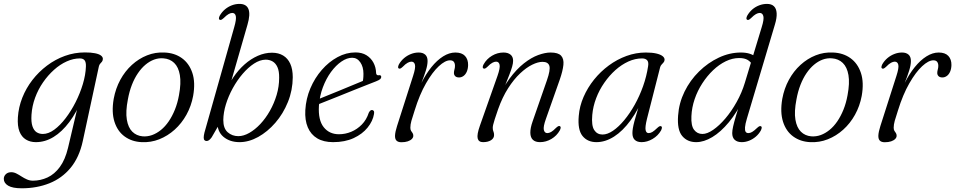

<svg xmlns="http://www.w3.org/2000/svg" viewBox="-62 -738 5020 1009"><path d="M373 3.5Q354.5 89 309 144Q263.5 199 197.5 225.2Q131.5 251.5 52.5 251.5Q4 251.5 -19 237.8Q-42 224 -42 202Q-42 187.5 -31.2 177.2Q-20.5 167 -3 167Q11 167 24.2 173.8Q37.5 180.5 51.2 189.5Q65 198.5 79.8 205Q94.5 211.5 111 211.5Q151 211.5 187.8 194.5Q224.5 177.5 252.5 139.5Q280.5 101.5 295.5 39L359 -230.5L371 -221.5Q341 -148 302.2 -96.5Q263.5 -45 219.2 -18Q175 9 126.5 9Q96.5 9 74 -4.8Q51.5 -18.5 40.2 -47.2Q29 -76 32 -122Q35.5 -174.5 55.2 -224.5Q75 -274.5 108.2 -317.5Q141.5 -360.5 185 -393.2Q228.5 -426 279 -444.2Q329.5 -462.5 384 -462.5Q416 -462.5 437.2 -458.2Q458.5 -454 468.8 -446Q479 -438 478.5 -428Q478 -419 473.8 -413.8Q469.5 -408.5 464.5 -403.2Q459.5 -398 457.5 -388.5ZM103.5 -135Q101 -96.5 108.5 -74.5Q116 -52.5 130.2 -43.2Q144.5 -34 163 -34Q192.5 -34 223.2 -56.5Q254 -79 283 -117Q312 -155 335.5 -201.5Q359 -248 373.5 -296.5Q388 -345 389.5 -388Q390.5 -410.5 382.8 -420.8Q375 -431 357.5 -431Q323.5 -431 288.5 -415.2Q253.5 -399.5 221.8 -371Q190 -342.5 164.2 -305.2Q138.5 -268 122.5 -224.5Q106.5 -181 103.5 -135Z M802 -462Q855.5 -460 893.8 -432.5Q932 -405 948.8 -355Q965.5 -305 953 -234Q943 -180.5 917.8 -135Q892.5 -89.5 855.8 -56.5Q819 -23.5 774.8 -6Q730.5 11.5 682 9Q630.5 6.5 593 -20.8Q555.5 -48 539.5 -98.2Q523.5 -148.5 535.5 -218.5Q545.5 -273 570.2 -318.5Q595 -364 631.2 -397Q667.5 -430 711 -447.2Q754.5 -464.5 802 -462ZM687.5 -21.5Q713 -19.5 737.2 -28.2Q761.5 -37 783.8 -55Q806 -73 824.5 -100Q843 -127 857 -161.5Q871 -196 878.5 -237.5Q890.5 -301.5 883.2 -343.5Q876 -385.5 853.5 -407.2Q831 -429 796.5 -431.5Q771.5 -433.5 747.8 -424.8Q724 -416 702.5 -398Q681 -380 662.8 -353.2Q644.5 -326.5 631 -291.8Q617.5 -257 610 -215.5Q597.5 -151.5 604.5 -109.5Q611.5 -67.5 633.2 -46Q655 -24.5 687.5 -21.5Z M1169 -595.5Q1181 -637 1177.2 -653.5Q1173.5 -670 1158.5 -670Q1150 -670 1139.2 -664Q1128.5 -658 1113.5 -643Q1106 -636.5 1101.5 -634.2Q1097 -632 1092.5 -634Q1088 -636.5 1088.5 -642.2Q1089 -648 1093 -656Q1104 -675 1120.2 -688.8Q1136.5 -702.5 1156.2 -710Q1176 -717.5 1196.5 -717.5Q1233 -717.5 1243.8 -690Q1254.5 -662.5 1238.5 -608L1134.5 -247L1120 -246.5Q1137.5 -292 1164 -331.2Q1190.5 -370.5 1223.2 -399.5Q1256 -428.5 1293 -444.8Q1330 -461 1367.5 -461Q1401.5 -461 1426 -446.2Q1450.5 -431.5 1463.5 -402.8Q1476.5 -374 1476.5 -332Q1476 -263.5 1451 -201.8Q1426 -140 1385 -92.8Q1344 -45.5 1294.8 -18.2Q1245.5 9 1197 9Q1145.5 9 1112 -19.2Q1078.5 -47.5 1080 -102L1097 -97L1050.5 -16.5Q1042.5 -5.5 1036.2 -1.2Q1030 3 1023.5 3Q1017 3 1012.8 -1.2Q1008.5 -5.5 1008.5 -15.2Q1008.5 -25 1012.5 -41.5ZM1334 -424.5Q1304 -424 1273 -403.8Q1242 -383.5 1213.2 -350Q1184.5 -316.5 1161.5 -274.8Q1138.5 -233 1125.2 -189.8Q1112 -146.5 1111.5 -107.5Q1111.5 -63 1134.8 -42.8Q1158 -22.5 1190.5 -22.5Q1218 -22.5 1248 -39.5Q1278 -56.5 1306 -86.2Q1334 -116 1356.2 -155.2Q1378.5 -194.5 1391.8 -239Q1405 -283.5 1405 -329Q1405.5 -364 1396.2 -384.8Q1387 -405.5 1370.8 -415Q1354.5 -424.5 1334 -424.5Z M1582.5 -205Q1582.5 -205 1601.8 -213Q1621 -221 1652.2 -233.5Q1683.5 -246 1719.5 -260.8Q1755.5 -275.5 1790 -290Q1824.5 -304.5 1850.5 -315L1841.5 -301Q1845 -310.5 1846.5 -322Q1848 -333.5 1848 -350.5Q1848 -386.5 1831.5 -410.5Q1815 -434.5 1788.5 -434.5Q1761.5 -434.5 1732.2 -414.5Q1703 -394.5 1677.5 -359.8Q1652 -325 1634.8 -279.2Q1617.5 -233.5 1614 -181.5Q1609.5 -107 1639 -69.8Q1668.5 -32.5 1719.5 -32.5Q1752.5 -32.5 1783.8 -45.5Q1815 -58.5 1839.5 -83.5Q1864 -108.5 1876 -145.5Q1880.5 -154 1884.5 -157Q1888.5 -160 1893 -160Q1899 -159.5 1902.2 -154.8Q1905.5 -150 1903.5 -139Q1897.5 -102 1870 -67.8Q1842.5 -33.5 1796.5 -12.2Q1750.5 9 1688.5 9Q1638.5 9 1605 -11Q1571.5 -31 1555.5 -68.8Q1539.5 -106.5 1542.5 -159.5Q1546 -219.5 1569 -273.8Q1592 -328 1629 -370.5Q1666 -413 1711.8 -437.8Q1757.5 -462.5 1806 -462.5Q1840 -462.5 1863.8 -447.8Q1887.5 -433 1900.5 -408.8Q1913.5 -384.5 1914.5 -355Q1914.5 -349 1918 -345.2Q1921.5 -341.5 1927.5 -342.5Q1934.5 -344 1938 -341.5Q1941.5 -339 1941.5 -333.5Q1941.5 -327.5 1936 -322.2Q1930.5 -317 1914 -310.5Q1895 -303 1863.8 -290.8Q1832.5 -278.5 1795.8 -263.8Q1759 -249 1722 -234Q1685 -219 1654.2 -207Q1623.5 -195 1605 -187.5Q1586.5 -180 1586.5 -180Z M2034 -378Q2029.5 -380 2030 -385.8Q2030.5 -391.5 2034.5 -400Q2045.5 -419 2061.8 -432.8Q2078 -446.5 2097.8 -454.2Q2117.5 -462 2138.5 -462Q2160 -462 2172.5 -451Q2185 -440 2185 -417.5Q2185 -396 2175.8 -366.8Q2166.5 -337.5 2154 -305.8Q2141.5 -274 2131.5 -245.8Q2121.5 -217.5 2120 -198H2112.5Q2128 -253 2152 -301Q2176 -349 2205.2 -385.2Q2234.5 -421.5 2266.8 -441.8Q2299 -462 2331 -462Q2365 -462 2381.8 -444Q2398.5 -426 2398 -396Q2397.5 -376 2391 -361.2Q2384.5 -346.5 2373.8 -338.8Q2363 -331 2350.5 -331Q2337 -331 2330.2 -337.8Q2323.5 -344.5 2323.5 -354.5Q2323.5 -363.5 2326.2 -372.5Q2329 -381.5 2329 -392Q2329 -405 2323 -413Q2317 -421 2303 -421Q2277.5 -421 2244 -390Q2210.5 -359 2176.8 -300.2Q2143 -241.5 2117 -157.5Q2105.5 -123 2100 -103Q2094.5 -83 2094.5 -67Q2094.5 -56.5 2098.2 -50.5Q2102 -44.5 2106 -39Q2110 -33.5 2110 -24.5Q2110 -15.5 2102.5 -7.8Q2095 0 2081 4.8Q2067 9.5 2047.5 9.5Q2030 9.5 2021.5 0.8Q2013 -8 2014 -26.8Q2015 -45.5 2024.5 -75.5L2109 -339.5Q2122.5 -381 2118.8 -397.5Q2115 -414 2100 -414Q2091.5 -414 2080.5 -408.2Q2069.5 -402.5 2054.5 -387Q2047.5 -380.5 2042.8 -378.2Q2038 -376 2034 -378Z M2479 -378Q2474.5 -380 2474.8 -385.8Q2475 -391.5 2479.5 -400Q2495.5 -428.5 2523.8 -445.2Q2552 -462 2584 -462Q2607 -462 2620.8 -451Q2634.5 -440 2634.5 -418.5Q2634.5 -405.5 2629.5 -388Q2624.5 -370.5 2614.2 -343.8Q2604 -317 2587.2 -276Q2570.5 -235 2546 -175L2548.5 -201Q2578.5 -274.5 2615.5 -324.5Q2652.5 -374.5 2691.2 -405Q2730 -435.5 2766.5 -448.8Q2803 -462 2831.5 -462Q2871.5 -462 2886.8 -445.2Q2902 -428.5 2898.8 -397Q2895.5 -365.5 2880 -320.5L2807 -113.5Q2792 -72 2796 -55.2Q2800 -38.5 2814.5 -38.5Q2823.5 -38.5 2834.2 -44.5Q2845 -50.5 2860 -66Q2867 -72.5 2871.8 -74.8Q2876.5 -77 2880.5 -75Q2885 -72.5 2884.5 -66.8Q2884 -61 2880 -53Q2864 -24.5 2835.8 -7.8Q2807.5 9 2776 9Q2751.5 9 2738.5 -3.2Q2725.5 -15.5 2725 -40Q2724.5 -64.5 2737 -100L2812 -315.5Q2831.5 -371 2825 -392Q2818.5 -413 2789 -413Q2765.5 -413 2734.8 -398Q2704 -383 2671.2 -352.2Q2638.5 -321.5 2608.2 -274.2Q2578 -227 2555.5 -163.5Q2544 -130.5 2538 -111.5Q2532 -92.5 2529.8 -82.8Q2527.5 -73 2527.5 -66Q2527.5 -54.5 2531 -47Q2534.5 -39.5 2534.5 -28.5Q2534.5 -11.5 2518.5 -1.2Q2502.5 9 2476.5 9Q2453 9 2448.2 -11Q2443.5 -31 2460 -77.5L2552.5 -339.5Q2567 -381 2563.5 -397.5Q2560 -414 2545 -414Q2536.5 -414 2525.5 -408.2Q2514.5 -402.5 2499.5 -387Q2492.5 -380.5 2487.8 -378.2Q2483 -376 2479 -378Z M3338 -113.5Q3327.5 -70.5 3330.8 -54.5Q3334 -38.5 3346.5 -38.5Q3356.5 -38.5 3366.5 -44.5Q3376.5 -50.5 3392 -65.5Q3399 -72 3403.5 -74.2Q3408 -76.5 3412.5 -74.5Q3417 -72.5 3416.5 -66.8Q3416 -61 3412 -52.5Q3396 -24.5 3367.5 -7.8Q3339 9 3310 9Q3286.5 9 3274 -2.8Q3261.5 -14.5 3261.5 -38.5Q3261.5 -50 3263.8 -64Q3266 -78 3272 -101Q3278 -124 3289.2 -160.5Q3300.5 -197 3318 -253L3326 -243.5Q3293.5 -162.5 3252.2 -106Q3211 -49.5 3165 -20.2Q3119 9 3072.5 9Q3025.5 9 2999.2 -23.5Q2973 -56 2979.5 -129Q2983.5 -180 3004.8 -228.8Q3026 -277.5 3060 -319.8Q3094 -362 3137.5 -394Q3181 -426 3230.5 -444Q3280 -462 3331.5 -462Q3364.5 -462 3386.5 -457Q3408.5 -452 3419.8 -443.2Q3431 -434.5 3430.5 -423.5Q3430 -415.5 3425 -409.8Q3420 -404 3414.5 -398.2Q3409 -392.5 3407 -384ZM3050.5 -134Q3045.5 -78 3060.8 -54.5Q3076 -31 3104.5 -31Q3130 -31 3159.5 -51Q3189 -71 3218.5 -106.5Q3248 -142 3273.5 -187.5Q3299 -233 3317.5 -285Q3336 -337 3344 -390.5Q3347.5 -412 3338.8 -421.5Q3330 -431 3312 -431Q3276 -431 3240.2 -414.8Q3204.5 -398.5 3172.2 -369.8Q3140 -341 3113.8 -303.2Q3087.5 -265.5 3071 -222.2Q3054.5 -179 3050.5 -134Z M4010 -608 3863 -114.5Q3854.5 -86 3853.2 -69.2Q3852 -52.5 3856.5 -45.5Q3861 -38.5 3871 -38.5Q3880 -38.5 3890.5 -44.5Q3901 -50.5 3916.5 -65.5Q3923.5 -72 3928 -74.2Q3932.5 -76.5 3937 -74.5Q3941.5 -72.5 3941 -66.8Q3940.5 -61 3936.5 -52.5Q3926 -33.5 3909.8 -19.8Q3893.5 -6 3874.5 1.5Q3855.5 9 3836 9Q3812.5 9 3799.2 -3Q3786 -15 3786 -38.5Q3786 -52.5 3790.8 -73.8Q3795.5 -95 3806.5 -132Q3817.5 -169 3836 -229L3847.5 -223Q3811.5 -147.5 3768.5 -95.8Q3725.5 -44 3681.2 -17.5Q3637 9 3596.5 9Q3550 9 3523 -23.5Q3496 -56 3501.5 -130.5Q3506 -196.5 3535.2 -256.2Q3564.5 -316 3611.5 -362.2Q3658.5 -408.5 3715.5 -435.2Q3772.5 -462 3831.5 -462Q3859 -462 3879.2 -455.2Q3899.5 -448.5 3912.5 -436.5Q3925.5 -424.5 3931 -408L3894 -393.5Q3884 -413 3867.2 -423Q3850.5 -433 3822.5 -433Q3787 -433 3752 -416Q3717 -399 3685.5 -369Q3654 -339 3628.8 -300Q3603.5 -261 3588.5 -217Q3573.5 -173 3571.5 -127.5Q3569 -77.5 3585.5 -55.8Q3602 -34 3629.5 -34Q3654.5 -34 3686 -55.8Q3717.5 -77.5 3749.8 -115.2Q3782 -153 3809.2 -201.8Q3836.5 -250.5 3852.5 -303.5L3941 -595.5Q3954 -637 3949.5 -653.5Q3945 -670 3930.5 -670Q3921.5 -670 3910.8 -664Q3900 -658 3885 -643Q3878 -636.5 3873.5 -634.2Q3869 -632 3864.5 -634Q3860 -636.5 3860.5 -642.2Q3861 -648 3865 -656Q3876 -675 3892 -688.8Q3908 -702.5 3928 -710Q3948 -717.5 3968.5 -717.5Q3992.5 -717.5 4005.2 -705.2Q4018 -693 4019.5 -668.5Q4021 -644 4010 -608Z M4315.5 -462Q4369 -460 4407.2 -432.5Q4445.5 -405 4462.2 -355Q4479 -305 4466.5 -234Q4456.5 -180.5 4431.2 -135Q4406 -89.5 4369.2 -56.5Q4332.5 -23.5 4288.2 -6Q4244 11.5 4195.5 9Q4144 6.5 4106.5 -20.8Q4069 -48 4053 -98.2Q4037 -148.5 4049 -218.5Q4059 -273 4083.8 -318.5Q4108.5 -364 4144.8 -397Q4181 -430 4224.5 -447.2Q4268 -464.5 4315.5 -462ZM4201 -21.5Q4226.5 -19.5 4250.8 -28.2Q4275 -37 4297.2 -55Q4319.5 -73 4338 -100Q4356.5 -127 4370.5 -161.5Q4384.5 -196 4392 -237.5Q4404 -301.5 4396.8 -343.5Q4389.5 -385.5 4367 -407.2Q4344.5 -429 4310 -431.5Q4285 -433.5 4261.2 -424.8Q4237.5 -416 4216 -398Q4194.5 -380 4176.2 -353.2Q4158 -326.5 4144.5 -291.8Q4131 -257 4123.5 -215.5Q4111 -151.5 4118 -109.5Q4125 -67.5 4146.8 -46Q4168.5 -24.5 4201 -21.5Z M4574 -378Q4569.5 -380 4570 -385.8Q4570.5 -391.5 4574.5 -400Q4585.5 -419 4601.8 -432.8Q4618 -446.5 4637.8 -454.2Q4657.5 -462 4678.5 -462Q4700 -462 4712.5 -451Q4725 -440 4725 -417.5Q4725 -396 4715.8 -366.8Q4706.5 -337.5 4694 -305.8Q4681.5 -274 4671.5 -245.8Q4661.5 -217.5 4660 -198H4652.5Q4668 -253 4692 -301Q4716 -349 4745.2 -385.2Q4774.5 -421.5 4806.8 -441.8Q4839 -462 4871 -462Q4905 -462 4921.8 -444Q4938.5 -426 4938 -396Q4937.5 -376 4931 -361.2Q4924.5 -346.5 4913.8 -338.8Q4903 -331 4890.5 -331Q4877 -331 4870.2 -337.8Q4863.5 -344.5 4863.5 -354.5Q4863.5 -363.5 4866.2 -372.5Q4869 -381.5 4869 -392Q4869 -405 4863 -413Q4857 -421 4843 -421Q4817.5 -421 4784 -390Q4750.5 -359 4716.8 -300.2Q4683 -241.5 4657 -157.5Q4645.5 -123 4640 -103Q4634.5 -83 4634.5 -67Q4634.5 -56.5 4638.2 -50.5Q4642 -44.5 4646 -39Q4650 -33.5 4650 -24.5Q4650 -15.5 4642.5 -7.8Q4635 0 4621 4.8Q4607 9.5 4587.5 9.5Q4570 9.5 4561.5 0.8Q4553 -8 4554 -26.8Q4555 -45.5 4564.5 -75.5L4649 -339.5Q4662.5 -381 4658.8 -397.5Q4655 -414 4640 -414Q4631.5 -414 4620.5 -408.2Q4609.5 -402.5 4594.5 -387Q4587.5 -380.5 4582.8 -378.2Q4578 -376 4574 -378Z"/></svg>

Font: Fraunces Light
Style: Italic
Weight: 300
Italic angle: -16°
Version: Version 1.000;[b76b70a41]